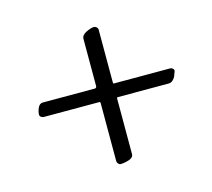

<svg xmlns="http://www.w3.org/2000/svg" viewBox="-78 -574 746 675"><g transform="rotate(-15 295.0 -237.0)"><path d="M330 -278Q330 -273 330.5 -272.5Q331 -272 334 -272H537Q543 -272 547.5 -267.5Q552 -263 550 -258Q546 -246 543.5 -240.5Q541 -235 534.5 -228.5Q528 -222 519 -222H334Q330 -222 330 -218V-16Q330 -3 313 2.5Q296 8 282 8Q278 8 274 3.5Q270 -1 270 -6V-217Q270 -222 266 -222H64Q59 -222 54.5 -225.5Q50 -229 50 -234Q50 -245 56 -258.5Q62 -272 74 -272H263Q270 -272 270 -280V-451Q270 -465 288 -473.5Q306 -482 316 -482Q321 -482 325.5 -478Q330 -474 330 -469Z"/></g></svg>

Font: EB Garamond 12 All SC
Style: AllSC
Weight: 400
Version: Version 0.016 ; ttfautohint (v0.97) -l 8 -r 50 -G 200 -x 0 -